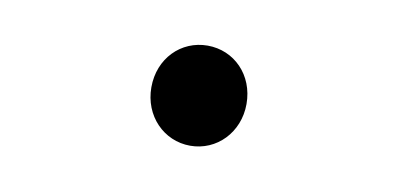

<svg xmlns="http://www.w3.org/2000/svg" viewBox="-33 -520 640 306"><g transform="rotate(10 287.0 -367.0)"><path d="M284 -286C327 -286 361 -321 361 -367C361 -414 327 -448 284 -448C241 -448 207 -414 207 -367C207 -321 241 -286 284 -286Z"/></g></svg>

Font: Source Han Sans JP Medium
Style: Regular
Weight: 500
Designer: Ryoko NISHIZUKA 西塚涼子 (kana, bopomofo & ideographs); Paul D. Hunt (Latin, Greek & Cyrillic); Sandoll Communications 산돌커뮤니
Foundry: Adobe
Version: Version 2.002;hotconv 1.0.116;makeotfexe 2.5.65601